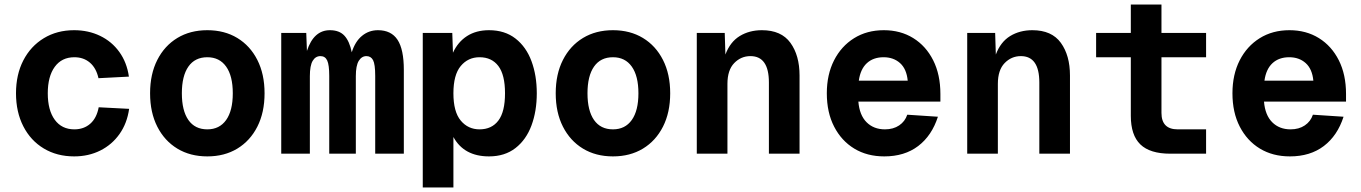

<svg xmlns="http://www.w3.org/2000/svg" viewBox="-20 -682 6040 852"><path d="M309 12Q233 12 174.5 -23Q116 -58 83.5 -121.5Q51 -185 51 -268Q51 -351 83.5 -414Q116 -477 174.5 -512.5Q233 -548 309 -548Q372 -548 424 -523Q476 -498 509.5 -451.5Q543 -405 552 -342L417 -335Q407 -380 379 -404Q351 -428 310 -428Q254 -428 223 -385.5Q192 -343 192 -268Q192 -193 223 -150.5Q254 -108 310 -108Q352 -108 380.5 -133Q409 -158 418 -206L553 -199Q544 -135 510.5 -87.5Q477 -40 425 -14Q373 12 309 12Z M900 12Q824 12 767 -22.5Q710 -57 678 -120Q646 -183 646 -268Q646 -353 678 -416Q710 -479 767 -513.5Q824 -548 900 -548Q976 -548 1033 -513.5Q1090 -479 1122 -416Q1154 -353 1154 -268Q1154 -183 1122 -120Q1090 -57 1033 -22.5Q976 12 900 12ZM900 -108Q954 -108 983.5 -149.5Q1013 -191 1013 -268Q1013 -345 983.5 -386.5Q954 -428 900 -428Q845 -428 816 -386.5Q787 -345 787 -268Q787 -191 816 -149.5Q845 -108 900 -108Z M1228 0V-536H1339L1342 -456Q1372 -548 1444 -548Q1486 -548 1508.5 -523.5Q1531 -499 1541 -450Q1556 -498 1586.5 -523Q1617 -548 1657 -548Q1716 -548 1744 -505.5Q1772 -463 1772 -372V0H1645V-345Q1645 -397 1635.5 -415Q1626 -433 1606 -433Q1585 -433 1572 -412Q1559 -391 1559 -344V0H1441V-345Q1441 -394 1432 -413.5Q1423 -433 1402 -433Q1380 -433 1367.5 -412Q1355 -391 1355 -344V0Z M1856 150V-536H1987L1990 -448Q2012 -496 2052.5 -522Q2093 -548 2150 -548Q2220 -548 2267.5 -511Q2315 -474 2338.5 -410.5Q2362 -347 2362 -268Q2362 -189 2338.5 -125.5Q2315 -62 2267.5 -25Q2220 12 2150 12Q2039 12 1992 -74V150ZM2108 -108Q2162 -108 2191.5 -147Q2221 -186 2221 -268Q2221 -350 2191.5 -389Q2162 -428 2108 -428Q2057 -428 2024.5 -389Q1992 -350 1992 -268Q1992 -186 2024.5 -147Q2057 -108 2108 -108Z M2700 12Q2624 12 2567 -22.5Q2510 -57 2478 -120Q2446 -183 2446 -268Q2446 -353 2478 -416Q2510 -479 2567 -513.5Q2624 -548 2700 -548Q2776 -548 2833 -513.5Q2890 -479 2922 -416Q2954 -353 2954 -268Q2954 -183 2922 -120Q2890 -57 2833 -22.5Q2776 12 2700 12ZM2700 -108Q2754 -108 2783.5 -149.5Q2813 -191 2813 -268Q2813 -345 2783.5 -386.5Q2754 -428 2700 -428Q2645 -428 2616 -386.5Q2587 -345 2587 -268Q2587 -191 2616 -149.5Q2645 -108 2700 -108Z M3072 0V-536H3196L3199 -440Q3220 -496 3262.5 -522Q3305 -548 3361 -548Q3447 -548 3487.5 -492Q3528 -436 3528 -347V0H3392V-316Q3392 -433 3310 -433Q3268 -433 3238 -402Q3208 -371 3208 -310V0Z M3904 12Q3828 12 3771 -22.5Q3714 -57 3681.5 -120Q3649 -183 3649 -268Q3649 -351 3681 -414Q3713 -477 3770 -512.5Q3827 -548 3902 -548Q3976 -548 4032.5 -513Q4089 -478 4121 -414.5Q4153 -351 4153 -265V-231H3789Q3794 -171 3825.5 -139.5Q3857 -108 3907 -108Q3944 -108 3970 -125.5Q3996 -143 4006 -173L4142 -164Q4115 -80 4054.5 -34Q3994 12 3904 12ZM3791 -324H4008Q4003 -376 3974 -402Q3945 -428 3901 -428Q3855 -428 3826.5 -401.5Q3798 -375 3791 -324Z M4272 0V-536H4396L4399 -440Q4420 -496 4462.5 -522Q4505 -548 4561 -548Q4647 -548 4687.5 -492Q4728 -436 4728 -347V0H4592V-316Q4592 -433 4510 -433Q4468 -433 4438 -402Q4408 -371 4408 -310V0Z M5173 0Q5083 0 5040.5 -41Q4998 -82 4998 -168V-428H4844V-536H4998V-662H5134V-536H5332V-428H5134V-181Q5134 -108 5206 -108H5332V0Z M5704 12Q5628 12 5571 -22.5Q5514 -57 5481.5 -120Q5449 -183 5449 -268Q5449 -351 5481 -414Q5513 -477 5570 -512.5Q5627 -548 5702 -548Q5776 -548 5832.5 -513Q5889 -478 5921 -414.5Q5953 -351 5953 -265V-231H5589Q5594 -171 5625.5 -139.5Q5657 -108 5707 -108Q5744 -108 5770 -125.5Q5796 -143 5806 -173L5942 -164Q5915 -80 5854.5 -34Q5794 12 5704 12ZM5591 -324H5808Q5803 -376 5774 -402Q5745 -428 5701 -428Q5655 -428 5626.5 -401.5Q5598 -375 5591 -324Z"/></svg>

Font: Geist Mono
Style: Bold
Weight: 700
Monospace: yes
Designer: Basement.studio, Andrés Briganti, Mateo Zaragoza
Foundry: Basement.studio, Vercel, Andrés Briganti, Guido Ferreyra, Mateo Zaragoza
Version: Version 1.500; ttfautohint (v1.8.4.7-5d5b)